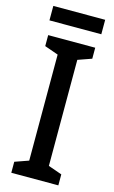

<svg xmlns="http://www.w3.org/2000/svg" viewBox="-131 -912 572 962"><g transform="rotate(15 155.5 -431.0)"><path d="M289 -862H20V-787H289ZM277 0V-57L206 -82V-632L277 -657V-714H33V-657L104 -632V-82L33 -57V0Z"/></g></svg>

Font: Noto Sans Gujarati Condensed Medium
Style: Regular
Weight: 500
Width: 3
Designer: Jelle Bosma - Monotype Design Team, Universal Thirst
Foundry: Monotype Imaging Inc.
Version: Version 2.106